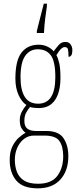

<svg xmlns="http://www.w3.org/2000/svg" viewBox="-20 -786 431 1048"><path d="M186 242Q105 242 69 199.5Q33 157 33 87Q33 43 47.5 13.5Q62 -16 82 -34Q102 -52 120 -61Q108 -69 98 -85Q88 -101 88 -130Q88 -156 99.5 -177Q111 -198 124 -213Q99 -229 81.5 -267Q64 -305 64 -357Q64 -456 97.5 -499Q131 -542 191 -542Q218 -542 240 -531Q262 -520 273 -506Q287 -525 301 -541Q315 -557 337 -557Q356 -557 365.5 -543.5Q375 -530 375 -512Q375 -476 354 -476Q354 -504 351 -516.5Q348 -529 333 -529Q324 -529 313.5 -519.5Q303 -510 288 -485Q298 -466 304 -438Q310 -410 310 -362Q310 -283 280 -239.5Q250 -196 191 -196Q181 -196 166.5 -197.5Q152 -199 144 -202Q132 -188 122.5 -170.5Q113 -153 113 -126Q113 -96 129.5 -83.5Q146 -71 177 -71H234Q300 -71 326.5 -32Q353 7 353 67Q353 146 309.5 194Q266 242 186 242ZM188 -220Q282 -220 282 -365Q282 -451 257.5 -484Q233 -517 186 -517Q143 -517 117.5 -481Q92 -445 92 -364Q92 -294 115.5 -257Q139 -220 188 -220ZM187 217Q261 217 293 174Q325 131 325 67Q325 14 304.5 -16Q284 -46 222 -46H165Q135 -46 111.5 -28Q88 -10 74.5 20Q61 50 61 86Q61 122 72 151.5Q83 181 110.5 199Q138 217 187 217ZM181 -616Q186 -637 193 -664.5Q200 -692 207 -719Q214 -746 219 -766H236V-753Q231 -721 226.5 -683Q222 -645 220 -606H181Z"/></svg>

Font: Noto Serif Khmer ExtraCondensed Thin
Style: Regular
Weight: 100
Width: 2
Designer: Danh Hong and the Monotype Design Team
Foundry: Monotype Imaging Inc.
Version: Version 2.004; ttfautohint (v1.8.4.7-5d5b)